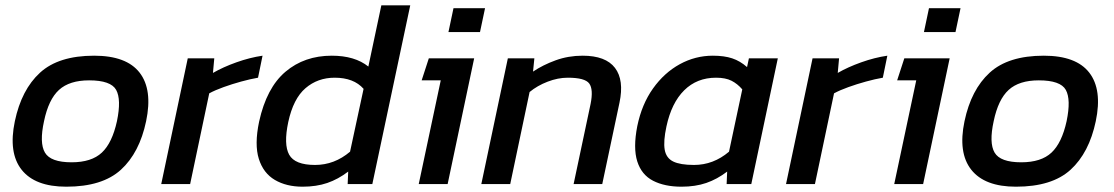

<svg xmlns="http://www.w3.org/2000/svg" viewBox="-20 -694 4202 724"><path d="M230 10Q112 10 61.5 -54Q11 -118 36 -237Q61 -356 131 -420Q201 -484 335 -484Q457 -484 506.5 -420Q556 -356 531 -237Q506 -118 436 -54Q366 10 230 10ZM250 -82Q325 -82 364 -118.5Q403 -155 421 -237Q438 -319 418 -355Q398 -391 316 -391Q242 -391 202.5 -355Q163 -319 146 -237Q128 -155 149.5 -118.5Q171 -82 250 -82Z M588 0 688 -474H788L783 -419Q821 -441 871.5 -459Q922 -477 970 -484L953 -401Q924 -396 889.5 -386.5Q855 -377 823 -365.5Q791 -354 769 -342L697 0Z M1121 10Q1060 10 1016.5 -15.5Q973 -41 956 -95Q939 -149 957 -235Q985 -363 1056.5 -423.5Q1128 -484 1231 -484Q1318 -484 1369 -443L1418 -674H1527L1384 0H1291L1293 -47Q1255 -18 1214 -4Q1173 10 1121 10ZM1168 -72Q1241 -72 1300 -122L1351 -359Q1314 -401 1242 -401Q1178 -401 1132 -361.5Q1086 -322 1067 -234Q1049 -149 1070.5 -110.5Q1092 -72 1168 -72Z M1671 -573 1690 -663H1809L1790 -573ZM1559 0 1642 -391H1570L1597 -474H1768L1668 0Z M1795 0 1895 -474H1995L1990 -424Q2027 -449 2075 -466.5Q2123 -484 2177 -484Q2264 -484 2299 -438Q2334 -392 2316 -307L2251 0H2143L2207 -302Q2218 -357 2202 -379Q2186 -401 2121 -401Q2084 -401 2045 -386Q2006 -371 1977 -347L1904 0Z M2550 10Q2486 10 2442.5 -12.5Q2399 -35 2383 -85.5Q2367 -136 2383 -218Q2400 -301 2442.5 -360.5Q2485 -420 2543.5 -452Q2602 -484 2668 -484Q2711 -484 2741 -474Q2771 -464 2797 -441L2804 -474H2913L2813 0H2720L2722 -47Q2684 -18 2643 -4Q2602 10 2550 10ZM2597 -72Q2670 -72 2729 -122L2779 -357Q2761 -378 2738.5 -389.5Q2716 -401 2680 -401Q2608 -401 2560 -353.5Q2512 -306 2493 -217Q2481 -161 2486.5 -129.5Q2492 -98 2518.5 -85Q2545 -72 2597 -72Z M2944 0 3044 -474H3144L3139 -419Q3177 -441 3227.5 -459Q3278 -477 3326 -484L3309 -401Q3280 -396 3245.5 -386.5Q3211 -377 3179 -365.5Q3147 -354 3125 -342L3053 0Z M3464 -573 3483 -663H3602L3583 -573ZM3352 0 3435 -391H3363L3390 -474H3561L3461 0Z M3811 10Q3693 10 3642.5 -54Q3592 -118 3617 -237Q3642 -356 3712 -420Q3782 -484 3916 -484Q4038 -484 4087.5 -420Q4137 -356 4112 -237Q4087 -118 4017 -54Q3947 10 3811 10ZM3831 -82Q3906 -82 3945 -118.5Q3984 -155 4002 -237Q4019 -319 3999 -355Q3979 -391 3897 -391Q3823 -391 3783.5 -355Q3744 -319 3727 -237Q3709 -155 3730.5 -118.5Q3752 -82 3831 -82Z"/></svg>

Font: Kanit
Style: Italic
Weight: 400
Italic angle: -12°
Designer: Katatrad Team
Foundry: CadsonDemak
Version: Version 2.000; ttfautohint (v1.8.3)